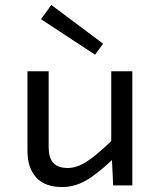

<svg xmlns="http://www.w3.org/2000/svg" viewBox="-20 -755 654 782"><path d="M399.9 -577.1 367.2 -532.2 147 -676.8 189 -734.9ZM519 0H440.9L436 -103Q371.1 -42 326.2 -17.6Q281.2 6.8 232.9 6.8Q163.1 6.8 127.4 -32.2Q91.8 -71.3 91.8 -141.1V-464.8H178.2V-155.8Q178.2 -112.8 196.8 -91.8Q215.3 -70.8 256.8 -70.8Q291 -70.8 329.6 -94.5Q368.2 -118.2 433.1 -180.2V-464.8H519Z"/></svg>

Font: IntelOne Mono
Style: Regular
Weight: 400
Designer: Fred Shallcrass
Foundry: Frere-Jones Type LLC
Version: Version 1.200;hotconv 1.1.0;makeotfexe 2.6.0;FJTRelease1.2